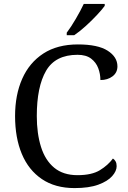

<svg xmlns="http://www.w3.org/2000/svg" viewBox="-20 -951 654 981"><path d="M361 10Q262 10 194 -36Q126 -82 91.5 -164.5Q57 -247 57 -358Q57 -466 93.5 -548.5Q130 -631 201.5 -677.5Q273 -724 378 -724Q480 -724 530 -692Q580 -660 580 -612Q580 -580 555 -561Q530 -542 493 -542Q493 -573 482 -602.5Q471 -632 445.5 -651.5Q420 -671 376 -671Q263 -671 215.5 -589.5Q168 -508 168 -358Q168 -269 189.5 -200.5Q211 -132 257 -94Q303 -56 376 -56Q449 -56 490.5 -81.5Q532 -107 557 -141Q565 -136 570.5 -126.5Q576 -117 576 -102Q576 -77 553 -51Q530 -25 482.5 -7.5Q435 10 361 10ZM321 -784Q343 -813 367.5 -855Q392 -897 408 -931H515V-921Q503 -904 476 -875Q449 -846 417.5 -817.5Q386 -789 359 -771H321Z"/></svg>

Font: Noto Serif Dogra
Style: Regular
Weight: 400
Designer: Ek Type
Foundry: Ek Type
Version: Version 1.005